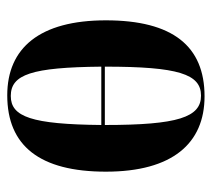

<svg xmlns="http://www.w3.org/2000/svg" viewBox="-48 -540 598 543"><g transform="rotate(-90 251.5 -269.0)"><path d="M250 10C392 10 465 -80 465 -269C465 -456 387 -548 253 -548C110 -548 37 -456 37 -269C37 -81 117 10 250 10ZM334 -282H169C171 -479 192 -538 251 -538C312 -538 332 -479 334 -282ZM252 0C191 0 169 -65 169 -272H334C334 -64 313 0 252 0Z"/></g></svg>

Font: Noto Serif Display ExtraCondensed
Style: Bold
Weight: 700
Width: 2
Designer: Monotype Design Team
Foundry: Monotype Imaging Inc.
Version: Version 2.009